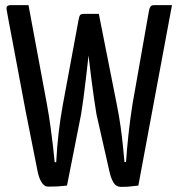

<svg xmlns="http://www.w3.org/2000/svg" viewBox="-20 -720 694 748"><path d="M451 8Q433 8 423 -7.5Q413 -23 407 -49L356 -274Q352 -298 346.5 -335Q341 -372 336 -412Q331 -452 327 -487Q323 -522 320.5 -544Q318 -566 318 -566L294 -643Q291 -656 295 -661Q299 -666 311 -666H365L435 -313Q444 -268 449.5 -229Q455 -190 458.5 -155.5Q462 -121 465 -89H471Q474 -136 480.5 -196Q487 -256 496 -313L560 -676Q562 -688 566 -694Q570 -700 581 -700H650L519 3Q505 4 495.5 5.5Q486 7 476.5 7.5Q467 8 451 8ZM167 7Q152 7 141.5 -10.5Q131 -28 126 -55Q118 -97 105.5 -158Q93 -219 79.5 -289Q66 -359 53.5 -427.5Q41 -496 30 -552.5Q19 -609 13 -642.5Q7 -676 7 -676Q4 -689 7 -694.5Q10 -700 24 -700H91L163 -313Q171 -268 176.5 -228.5Q182 -189 186 -154.5Q190 -120 193 -88H199Q202 -148 208.5 -203.5Q215 -259 225 -313L286 -642Q288 -655 291.5 -660.5Q295 -666 307 -666H342Q358 -666 359.5 -660Q361 -654 359 -643L332 -565Q332 -565 329.5 -543Q327 -521 323 -486.5Q319 -452 314.5 -412.5Q310 -373 305 -336Q300 -299 296 -275L241 3Q223 5 207.5 6Q192 7 167 7Z"/></svg>

Font: Yanone Kaffeesatz
Style: Regular
Weight: 400
Designer: Yanone (Cyrillic: Daniel Pouzeot, Huerta Tipografica, and Cyreal)
Foundry: Yanone
Version: Version 2.003